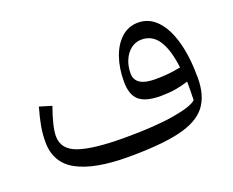

<svg xmlns="http://www.w3.org/2000/svg" viewBox="-99 -752 1122 925"><g transform="rotate(-20 462.0 -289.5)"><path d="M804.7 -144Q805.7 -167 805.7 -192.6Q805.7 -218.3 805.7 -238.3Q771.5 -227.1 737.5 -221.7Q703.6 -216.3 663.1 -216.3Q586.9 -216.3 553.2 -245.1Q519.5 -273.9 519.5 -342.3Q519.5 -411.6 539.1 -466.8Q558.6 -522 594.7 -554.2Q630.9 -586.4 680.2 -586.4Q735.8 -586.4 776.4 -543.9Q816.9 -501.5 838.6 -423.3Q860.4 -345.2 860.4 -237.3Q860.4 -146.5 818.8 -93Q777.3 -39.6 680.4 -16.6Q583.5 6.3 417 6.3Q244.1 6.3 154.3 -42.2Q64.5 -90.8 64.5 -198.2Q64.5 -238.8 71.3 -277.1Q78.1 -315.4 93.3 -369.6L155.8 -350.6Q121.6 -253.9 121.6 -207Q121.6 -138.7 196.8 -112.8Q272 -86.9 432.6 -86.9Q588.9 -86.9 685.3 -103.5Q781.7 -120.1 804.7 -144ZM796.9 -314Q786.1 -405.8 754.9 -454.8Q723.6 -503.9 667.5 -503.9Q637.2 -503.9 613.5 -485.6Q589.8 -467.3 576.4 -436.5Q563 -405.8 563 -368.2Q563 -301.3 666.5 -301.3Q700.7 -301.3 731 -304.2Q761.2 -307.1 796.9 -314Z"/></g></svg>

Font: Pinar DS3-Regular
Style: Regular
Weight: 400
Designer: Amin Abedi
Version: Version 2.000